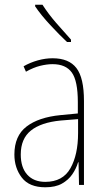

<svg xmlns="http://www.w3.org/2000/svg" viewBox="-20 -877 450 814"><path d="M203 -630Q272 -630 304 -588.5Q336 -547 336 -449V-93H315L313 -189H311Q303 -162 286.5 -138Q270 -114 242.5 -98.5Q215 -83 172 -83Q104 -83 72.5 -124Q41 -165 41 -222Q41 -301 92.5 -340.5Q144 -380 237 -389L310 -396V-444Q310 -534 284.5 -569.5Q259 -605 203 -605Q179 -605 150.5 -598Q122 -591 90 -573L80 -596Q108 -612 140 -621Q172 -630 203 -630ZM237 -366Q154 -358 111 -323.5Q68 -289 68 -222Q68 -167 95.5 -136.5Q123 -106 172 -106Q246 -106 278.5 -163.5Q311 -221 311 -313V-372ZM160 -857Q185 -818 218 -780Q251 -742 281 -709V-699H264Q232 -729 193 -771Q154 -813 129 -850V-857Z"/></svg>

Font: Noto Sans Kannada UI Condensed Thin
Style: Regular
Weight: 100
Width: 3
Designer: Jelle Bosma - Monotype Design Team
Foundry: Monotype Imaging Inc.
Version: Version 2.005; ttfautohint (v1.8.4.7-5d5b)